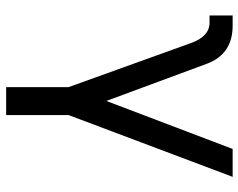

<svg xmlns="http://www.w3.org/2000/svg" viewBox="-98 -490 795 640"><g transform="rotate(90 300.0 -169.5)"><path d="M270 0 123 -408Q101 -470 55 -470H31V-547H65Q160 -547 192 -461L316 -126L476 -547H569L363 0V208H270Z"/></g></svg>

Font: PlemolJP35 Console
Style: Regular
Weight: 400
Version: v2.0.3; ttfautohint (v1.8.4.7-5d5b-dirty) -l 6 -r 45 -G 200 